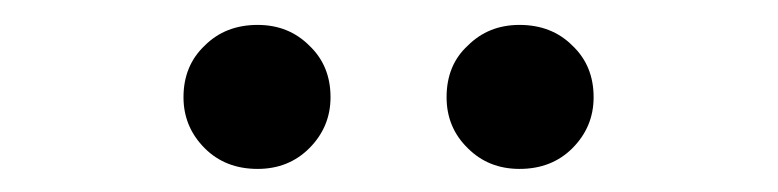

<svg xmlns="http://www.w3.org/2000/svg" viewBox="-20 -802 640 158"><path d="M192 -663Q165.5 -663 148.5 -680Q131 -697.5 131 -722Q131 -748 148.5 -764.5Q165.5 -781.5 192 -781.5Q217.5 -781.5 234.5 -764.5Q252 -748 252 -722Q252 -697.5 234.5 -680Q217.5 -663 192 -663ZM407.5 -663Q382 -663 365 -680Q347.5 -697 347.5 -722Q347.5 -748.5 365 -764.5Q382 -781.5 407.5 -781.5Q434 -781.5 451 -764.5Q468.5 -748 468.5 -722Q468.5 -697.5 451 -680Q434 -663 407.5 -663Z"/></svg>

Font: Maple Mono SC NF
Style: Regular
Weight: 400
Designer: subframe7536
Version: Version 4.2; ttfautohint (v1.8.4.7-5d5b-dirty);Nerd Fonts 6.